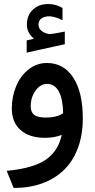

<svg xmlns="http://www.w3.org/2000/svg" viewBox="-20 -681 469 952"><path d="M148.4 -489.3Q113.3 -517.6 113.3 -559.1Q113.3 -604.5 142.6 -632.8Q171.9 -661.1 220.2 -661.1Q238.3 -661.1 255.9 -656.2Q273.4 -651.4 289.1 -642.1L290 -641.1V-640.1V-584V-581.1L287.1 -582Q274.9 -587.9 267.3 -590.8Q259.8 -593.8 247.6 -596.9Q235.4 -600.1 224.1 -600.1Q201.7 -600.1 186.3 -590.1Q170.9 -580.1 170.9 -559.1Q170.9 -554.7 171.9 -550.3Q172.9 -545.9 174.6 -542.2Q176.3 -538.6 179.2 -534.9Q182.1 -531.2 186 -528.1Q189.9 -524.9 194.6 -522.2Q199.2 -519.5 204.8 -517.3Q210.4 -515.1 217.3 -513.2Q219.2 -512.7 221.4 -512.5Q223.6 -512.2 227.5 -512.2Q233.4 -512.2 244.1 -513.9Q254.9 -515.6 271.5 -518.8Q288.1 -522 298.8 -523.9L301.3 -524.4V-522V-463.4V-461.9L299.8 -461.4Q278.3 -456.5 241 -448.5Q203.6 -440.4 172.6 -433.6Q141.6 -426.8 114.7 -420.4L112.3 -419.4V-421.9V-479V-480.5L113.8 -481Q118.7 -481.9 125 -483.4Q131.3 -484.9 137.7 -486.3Q144 -487.8 148.4 -489.3ZM213.4 -265.1Q180.7 -265.1 156.5 -231.9Q132.3 -198.7 132.3 -154.3Q132.3 -125 149.2 -111.6Q166 -98.1 208 -98.1Q261.2 -98.1 293 -119.6Q292 -189 271.7 -227.1Q251.5 -265.1 213.4 -265.1ZM212.9 -368.7Q295.9 -368.7 343.3 -296.1Q390.6 -223.6 390.6 -93.8Q390.6 -11.7 366 53.7Q341.3 119.1 296.4 162.4Q251.5 205.6 188.7 228.3Q126 251 49.3 251H47.9L44.9 244.6L18.1 178.2L13.2 166Q65.4 161.1 106 151.6Q146.5 142.1 177.2 127.7Q208 113.3 229.7 92.5Q251.5 71.8 265.1 46.1Q278.8 20.5 286.1 -12.2Q249.5 2.4 203.1 2.4Q125.5 2.4 82 -36.1Q38.6 -74.7 38.6 -143.1Q38.6 -202.1 60.1 -253.7Q81.5 -305.2 121.8 -336.9Q162.1 -368.7 212.9 -368.7Z"/></svg>

Font: Samim FD-WOL
Style: Medium-FD-WOL
Weight: 500
Foundry: DejaVu fonts team - Redesigned by Saber Rastikerdar
Version: Version 4.0.0